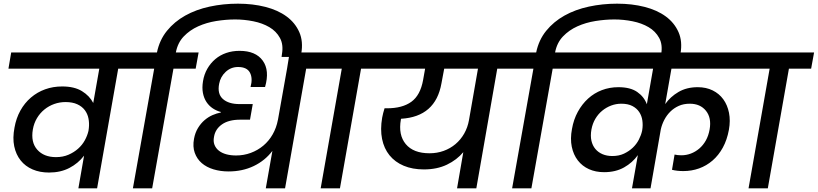

<svg xmlns="http://www.w3.org/2000/svg" viewBox="-20 -1026 4455 1046"><path d="M285 -170Q323 -170 353 -183Q383 -196 405.5 -216Q428 -236 442 -261.5Q456 -287 462 -313L464 -328Q467 -355 462 -380.5Q457 -406 442 -426Q427 -446 401 -458Q375 -470 337 -470Q305 -470 275.5 -459.5Q246 -449 222 -429.5Q198 -410 181.5 -382.5Q165 -355 159 -321Q147 -251 183 -210.5Q219 -170 285 -170ZM624 -652 509 0H407L438 -178Q406 -136 358 -111Q310 -86 247 -86Q197 -86 157.5 -103Q118 -120 92.5 -152Q67 -184 57.5 -229Q48 -274 59 -331Q68 -382 91 -423.5Q114 -465 148.5 -494.5Q183 -524 226 -539.5Q269 -555 319 -555Q385 -555 426.5 -529.5Q468 -504 488 -465L521 -652H26L41 -740H761L745 -652Z M809 0H704L820 -652H698L713 -740H835Q849 -808 889.5 -858Q930 -908 989 -941Q1048 -974 1122 -990Q1196 -1006 1276 -1006Q1357 -1006 1425.5 -988.5Q1494 -971 1541 -936.5Q1588 -902 1610.5 -851Q1633 -800 1621 -733L1618 -716H1514L1516 -731Q1525 -783 1505 -819.5Q1485 -856 1447.5 -878Q1410 -900 1360.5 -910Q1311 -920 1261 -920Q1211 -920 1158 -911.5Q1105 -903 1059.5 -882.5Q1014 -862 981 -827.5Q948 -793 938 -740H1062L1046 -652H925Z M1225 -92Q1181 -92 1143 -103.5Q1105 -115 1079 -137.5Q1053 -160 1041 -193.5Q1029 -227 1037 -270Q1043 -303 1058.5 -328.5Q1074 -354 1094.5 -371.5Q1115 -389 1138 -399Q1161 -409 1183 -413V-416Q1160 -422 1139.5 -435.5Q1119 -449 1105 -470Q1091 -491 1085.5 -519.5Q1080 -548 1086 -584Q1092 -621 1109.5 -651.5Q1127 -682 1153 -704Q1179 -726 1212.5 -737.5Q1246 -749 1285 -749Q1373 -749 1411.5 -695.5Q1450 -642 1424 -552H1345Q1358 -600 1341.5 -630.5Q1325 -661 1277 -661Q1238 -661 1209.5 -634.5Q1181 -608 1174 -570Q1163 -515 1194 -487Q1225 -459 1285 -459H1357L1342 -374H1289Q1226 -374 1189.5 -348.5Q1153 -323 1146 -281Q1141 -256 1148.5 -237Q1156 -218 1172.5 -205Q1189 -192 1213 -185.5Q1237 -179 1266 -179Q1308 -179 1346 -193Q1384 -207 1414.5 -232.5Q1445 -258 1465.5 -294Q1486 -330 1494 -373V-372L1544 -653L1558 -740H1783L1768 -652H1648L1533 0H1428L1464 -204Q1424 -151 1362.5 -121.5Q1301 -92 1225 -92Z M1842 -652H1720L1735 -740H2084L2068 -652H1947L1832 0H1727Z M2320 -191Q2361 -191 2397 -204Q2433 -217 2461.5 -241Q2490 -265 2509 -298.5Q2528 -332 2535 -372L2584 -652H2400L2385 -572Q2353 -390 2165 -379L2164 -375Q2149 -291 2190.5 -241Q2232 -191 2320 -191ZM2036 -740H2827L2811 -652H2689L2575 0H2470L2504 -197Q2469 -155 2415 -129Q2361 -103 2289 -103Q2227 -103 2179.5 -123Q2132 -143 2102 -180Q2072 -217 2061.5 -269Q2051 -321 2062 -385Q2064 -397 2067.5 -410Q2071 -423 2075 -436H2088Q2172 -436 2221 -471.5Q2270 -507 2285 -590L2296 -652H2021Z M2875 0H2770L2886 -652H2764L2779 -740H2901Q2915 -808 2955.5 -858Q2996 -908 3055 -941Q3114 -974 3188 -990Q3262 -1006 3342 -1006Q3423 -1006 3491.5 -988.5Q3560 -971 3607 -936.5Q3654 -902 3676.5 -851Q3699 -800 3687 -733L3684 -716H3580L3582 -731Q3591 -783 3571 -819.5Q3551 -856 3513.5 -878Q3476 -900 3426.5 -910Q3377 -920 3327 -920Q3277 -920 3224 -911.5Q3171 -903 3125.5 -882.5Q3080 -862 3047 -827.5Q3014 -793 3004 -740H3128L3112 -652H2991Z M3455 -181Q3426 -140 3380 -114Q3334 -88 3271 -88Q3225 -88 3188.5 -104.5Q3152 -121 3128 -152Q3104 -183 3095 -226.5Q3086 -270 3096 -323Q3105 -375 3128 -417Q3151 -459 3184 -489Q3217 -519 3259 -535Q3301 -551 3349 -551Q3414 -551 3451.5 -525Q3489 -499 3504 -458L3538 -652H3065L3080 -740H4113L4098 -652H3638L3604 -459Q3632 -499 3676.5 -525Q3721 -551 3781 -551Q3827 -551 3862.5 -533.5Q3898 -516 3920.5 -485Q3943 -454 3951.5 -411.5Q3960 -369 3951 -319Q3941 -264 3918 -222Q3895 -180 3862 -151.5Q3829 -123 3788.5 -108.5Q3748 -94 3703 -94Q3668 -94 3641 -101L3655 -184Q3663 -182 3672.5 -181Q3682 -180 3692 -180Q3719 -180 3744 -189.5Q3769 -199 3790 -217Q3811 -235 3825.5 -261Q3840 -287 3846 -321Q3857 -384 3826 -422.5Q3795 -461 3738 -461Q3704 -461 3677.5 -449Q3651 -437 3631.5 -417.5Q3612 -398 3599 -373Q3586 -348 3580 -321L3524 0H3423ZM3316 -176Q3352 -176 3379.5 -189Q3407 -202 3427.5 -221.5Q3448 -241 3460.5 -265.5Q3473 -290 3478 -313L3479 -319Q3483 -344 3479.5 -369.5Q3476 -395 3462.5 -415.5Q3449 -436 3425 -448.5Q3401 -461 3365 -461Q3336 -461 3309.5 -451Q3283 -441 3261 -423Q3239 -405 3223.5 -379Q3208 -353 3202 -320Q3196 -286 3202 -259.5Q3208 -233 3223.5 -214.5Q3239 -196 3262.5 -186Q3286 -176 3316 -176Z M4173 -652H4051L4066 -740H4415L4399 -652H4278L4163 0H4058Z"/></svg>

Font: SVN-Poppins Medium
Style: Italic
Weight: 500
Italic angle: -10°
Designer: Ninad Kale (Devanagari), Jonny Pinhorn (Latin)
Foundry: Indian Type Foundry
Version: Version 3.002 2017; ttfautohint (v1.8.3)